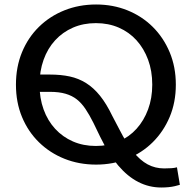

<svg xmlns="http://www.w3.org/2000/svg" viewBox="-20 -720 854 855"><path d="M698 115Q644 115 596 90.5Q548 66 506 16.5Q464 -33 426 -111L396 -173Q378 -209 360.5 -235Q343 -261 322 -277.5Q301 -294 272 -302.5Q243 -311 202 -311H139V-388H202Q251 -388 290.5 -379.5Q330 -371 363.5 -350Q397 -329 425.5 -293.5Q454 -258 480 -204L512 -143Q543 -82 573.5 -44Q604 -6 637.5 12Q671 30 711 30Q729 30 743.5 29Q758 28 768 25L781 103Q771 106 758.5 109Q746 112 730.5 113.5Q715 115 698 115ZM408 13Q332 13 267 -13Q202 -39 153.5 -86.5Q105 -134 78 -199Q51 -264 51 -343Q51 -422 78 -487.5Q105 -553 153.5 -600.5Q202 -648 267 -674Q332 -700 408 -700Q483 -700 547.5 -674Q612 -648 660 -600.5Q708 -553 735.5 -487.5Q763 -422 763 -343Q763 -264 735.5 -199Q708 -134 660 -86.5Q612 -39 547.5 -13Q483 13 408 13ZM407 -70Q463 -70 509 -90Q555 -110 588 -146.5Q621 -183 639.5 -233Q658 -283 658 -343Q658 -404 639.5 -454Q621 -504 588 -540.5Q555 -577 509 -597Q463 -617 407 -617Q351 -617 305 -597Q259 -577 225.5 -540.5Q192 -504 174 -453.5Q156 -403 156 -343Q156 -283 174 -233Q192 -183 225.5 -146.5Q259 -110 305 -90Q351 -70 407 -70Z"/></svg>

Font: BioRhyme ExtraBold
Style: Regular
Weight: 400
Version: Version 1.600;gftools[0.9.33]